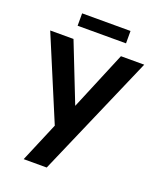

<svg xmlns="http://www.w3.org/2000/svg" viewBox="-155 -947 864 1042"><g transform="rotate(20 277.5 -426.0)"><path d="M242 0H109L205.5 -228.5L5.5 -705.5H140L273 -367.5L414 -705.5H548.5ZM416 -780.5H136.5V-852H416Z"/></g></svg>

Font: Acari Sans
Style: Bold
Weight: 700
Designer: Alfredo Marco Pradil and Stefan Peev (font) & Cristiano Sobral (main changes)
Foundry: Alfredo Marco Pradil and Stefan Peev (font) & Cristiano Sobral (main changes)
Version: Version 1.063; ttfautohint (v1.8.3)